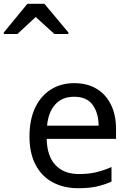

<svg xmlns="http://www.w3.org/2000/svg" viewBox="-101 -986 685 1016"><path d="M292 -546Q361 -546 410.5 -516Q460 -486 486.5 -431.5Q513 -377 513 -304V-251H146Q148 -160 192.5 -112.5Q237 -65 317 -65Q368 -65 407.5 -74.5Q447 -84 489 -102V-25Q448 -7 408 1.5Q368 10 313 10Q237 10 178.5 -21Q120 -52 87.5 -113.5Q55 -175 55 -264Q55 -352 84.5 -415Q114 -478 167.5 -512Q221 -546 292 -546ZM291 -474Q228 -474 191.5 -433.5Q155 -393 148 -321H421Q420 -389 389 -431.5Q358 -474 291 -474ZM-81 -806V-814L44 -966H134L261 -814V-806H187L88 -896L-9 -806Z"/></svg>

Font: Noto Sans Tifinagh
Style: Regular
Weight: 400
Designer: JamraPatel
Foundry: JamraPatel LLC
Version: Version 2.004; ttfautohint (v1.8.4.7-5d5b)